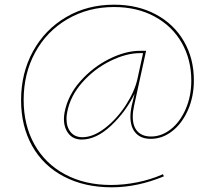

<svg xmlns="http://www.w3.org/2000/svg" viewBox="-20 -623 918 820"><path d="M537 -124Q537 -147 543 -174L555 -223Q517 -145 454 -86Q391 -27 329 -27Q293 -27 273 -52Q253 -77 253 -115Q253 -129 256 -144Q270 -216 323 -276Q376 -336 446 -371Q516 -406 578 -406H604L553 -173Q547 -146 547 -125Q547 -83 567.5 -61.5Q588 -40 625 -40Q670 -40 709.5 -71Q749 -102 773 -157Q797 -212 797 -279Q797 -369 756 -440.5Q715 -512 640 -552.5Q565 -593 467 -593Q357 -593 268.5 -541.5Q180 -490 130.5 -399.5Q81 -309 81 -196Q81 -88 127.5 -5.5Q174 77 258.5 122Q343 167 454 167Q509 167 566.5 155.5Q624 144 676 121L680 130Q567 177 457 177Q341 177 253 131Q165 85 117.5 0.5Q70 -84 70 -195Q70 -311 121 -404Q172 -497 262.5 -550Q353 -603 467 -603Q568 -603 645.5 -561.5Q723 -520 765.5 -446.5Q808 -373 808 -280Q808 -210 782.5 -152.5Q757 -95 715 -62.5Q673 -30 624 -30Q582 -30 559.5 -55Q537 -80 537 -124ZM567 -286 591 -396H577Q519 -396 451 -362.5Q383 -329 331.5 -271Q280 -213 267 -144Q264 -129 264 -116Q264 -80 282 -58.5Q300 -37 332 -37Q378 -37 428.5 -76Q479 -115 517 -173.5Q555 -232 567 -286Z"/></svg>

Font: Ysabeau Infant Hairline
Style: Italic
Weight: 100
Italic angle: -12°
Designer: Christian Thalmann (Catharsis Fonts)
Version: Version 0.003